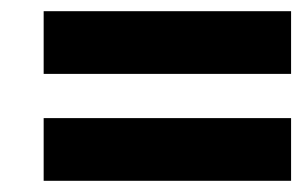

<svg xmlns="http://www.w3.org/2000/svg" viewBox="-20 -510 545 343"><path d="M58 -490H500V-378H58ZM58 -299H500V-187H58Z"/></svg>

Font: PT Sans
Style: Bold Italic
Weight: 700
Italic angle: -12°
Designer: A.Korolkova, O.Umpeleva, V.Yefimov
Foundry: ParaType Ltd
Version: Version 2.003W OFL